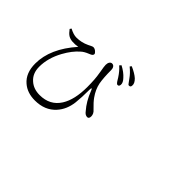

<svg xmlns="http://www.w3.org/2000/svg" viewBox="-98 -1224 1696 1696"><g transform="rotate(45 750.0 -375.5)"><path d="M395.5 34.2Q299.8 34.2 239.3 -18.6Q167 -80.1 167 -199.2Q167 -385.7 332 -572.3Q297.9 -565.4 259.8 -568.4Q231.4 -571.3 210.9 -584Q189.5 -597.7 166 -629.9L175.8 -644.5Q225.6 -618.2 261.7 -618.2Q325.2 -618.2 381.8 -645.5Q391.6 -650.4 405.3 -657.2Q420.9 -665 428.7 -665Q445.3 -665 461.9 -651.4Q478.5 -637.7 478.5 -627Q478.5 -611.3 456.1 -601.6Q452.1 -599.6 442.4 -595.7Q398.4 -578.1 376 -556.6Q319.3 -507.8 272.5 -422.9Q211.9 -312.5 211.9 -204.1Q211.9 -120.1 266.6 -73.2Q315.4 -29.3 391.6 -29.3Q519.5 -29.3 583 -129.9Q639.6 -219.7 639.6 -377.9Q639.6 -475.6 627.9 -539.1Q627 -544.9 625 -558.6Q615.2 -611.3 615.2 -630.9Q615.2 -653.3 624.5 -666.5Q633.8 -679.7 647.5 -679.7Q664.1 -679.7 673.3 -666.5Q682.6 -653.3 682.6 -633.8Q682.6 -537.1 693.4 -476.6Q706.1 -413.1 748 -354.5Q771.5 -321.3 817.4 -277.3L820.3 -274.4Q846.7 -252 847.7 -219.7Q847.7 -188.5 826.2 -188.5Q800.8 -188.5 780.3 -216.8Q722.7 -282.2 686.5 -377Q679.7 -396.5 674.8 -396Q669.9 -395.5 669.9 -375Q669.9 -277.3 662.1 -209Q650.4 -110.4 591.8 -45.9Q519.5 34.2 395.5 34.2ZM813.5 -579.1Q802.7 -580.1 785.2 -609.4Q778.3 -621.1 773.4 -628.9Q739.3 -681.6 703.1 -711.9L716.8 -727.5Q774.4 -697.3 807.6 -659.2Q836.9 -628.9 835 -601.6Q833 -577.1 813.5 -579.1ZM888.7 -646.5Q880.9 -646.5 868.2 -667Q857.4 -683.6 849.6 -692.4Q822.3 -732.4 775.4 -770.5L787.1 -785.2Q849.6 -757.8 881.8 -728.5Q914.1 -696.3 911.1 -668.9Q911.1 -644.5 888.7 -646.5Z"/></g></svg>

Font: Bpmf GenRyu Min R
Style: R
Weight: 400
Foundry: But Ko
Version: Version 1.320